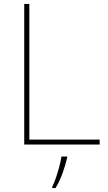

<svg xmlns="http://www.w3.org/2000/svg" viewBox="-20 -734 546 975"><path d="M103 0V-714H129V-25H486V0ZM321 67Q312 106 297.5 146Q283 186 262 221H245V215Q253 200 263 171.5Q273 143 281 112.5Q289 82 292 61H321Z"/></svg>

Font: Noto Sans Devanagari Thin
Style: Regular
Weight: 100
Designer: Jelle Bosma - Monotype Design Team
Foundry: Monotype Imaging Inc.
Version: Version 2.004; ttfautohint (v1.8.4.7-5d5b)